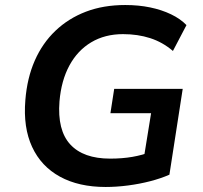

<svg xmlns="http://www.w3.org/2000/svg" viewBox="-20 -735 808 765"><path d="M401 10Q294 10 219 -31Q144 -72 108 -149.5Q72 -227 81 -336Q88 -424 118.5 -493.5Q149 -563 201 -612.5Q253 -662 322.5 -688.5Q392 -715 479 -715Q532 -715 578 -705.5Q624 -696 661.5 -678Q699 -660 723 -635L669 -532Q628 -567 578.5 -583Q529 -599 470 -599Q398 -599 343.5 -566.5Q289 -534 256.5 -474Q224 -414 217 -331Q208 -216 260 -159.5Q312 -103 419 -103Q467 -103 507.5 -110Q548 -117 584 -131L548 -74L582 -284H420L435 -381H708L655 -39Q621 -24 578.5 -13Q536 -2 490 4Q444 10 401 10Z"/></svg>

Font: Nunito Sans 9pt
Style: Bold Italic
Weight: 700
Italic angle: -9°
Version: Version 3.101;gftools[0.9.27]